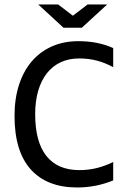

<svg xmlns="http://www.w3.org/2000/svg" viewBox="-20 -830 590 858"><path d="M485.8 -23.9Q409.2 7.8 325.2 7.8Q189.9 7.8 117.4 -73Q44.9 -153.8 44.9 -312Q44.9 -388.7 64.9 -450.7Q85 -512.7 122.1 -555.9Q159.2 -599.1 211.9 -622.6Q264.6 -646 330.1 -646Q374.5 -646 412.6 -638.4Q450.7 -630.9 485.8 -615.2V-529.8Q451.2 -548.8 414.1 -558.8Q377 -568.8 333 -568.8Q288.1 -568.8 251.7 -552Q215.3 -535.2 189.9 -503.2Q164.6 -471.2 150.9 -425Q137.2 -378.9 137.2 -319.8Q137.2 -195.8 187.5 -132.8Q237.8 -69.8 335 -69.8Q376 -69.8 413.6 -79.3Q451.2 -88.9 485.8 -106ZM150.9 -810.1H239.7L305.7 -759.8L371.6 -810.1H459L345.7 -706.1H263.7ZM29.8 -638.2Z"/></svg>

Font: Code New Roman
Style: Regular
Weight: 400
Monospace: yes
Designer: Sam Radian
Foundry: Code New Roman
Version: Version 2.00 November 29, 2014